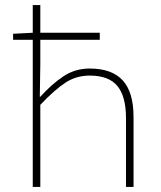

<svg xmlns="http://www.w3.org/2000/svg" viewBox="-20 -742 640 762"><path d="M110 0V-722H140V-488L138 -358H140Q185 -408 231.5 -439Q278 -470 336 -470Q424 -470 467 -423Q510 -376 510 -278V0H480V-274Q480 -359 446 -400.5Q412 -442 336 -442Q282 -442 239 -413.5Q196 -385 140 -326V0ZM32 -584V-608L110 -612H376V-584Z"/></svg>

Font: Source Code Pro ExtraLight ExtraLight
Style: Regular
Weight: 250
Monospace: yes
Version: Version 1.018;hotconv 1.0.116;makeotfexe 2.5.65601